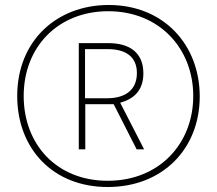

<svg xmlns="http://www.w3.org/2000/svg" viewBox="-20 -742 870 770"><path d="M412 8C633 8 781 -146 781 -355C781 -562 637 -722 416 -722C206 -722 49 -577 49 -357C49 -147 191 8 412 8ZM412 -17C206 -17 75 -164 75 -357C75 -555 214 -697 414 -697C620 -697 755 -547 755 -357C755 -166 619 -17 412 -17ZM296 -143H322V-324H436L528 -143H558L462 -330C513 -344 555 -376 555 -448C555 -533 497 -569 415 -569H296ZM410 -348H321V-545H412C481 -545 529 -517 529 -449C529 -377 477 -348 410 -348Z"/></svg>

Font: Noto Sans Myanmar UI ExtraCondensed Thin
Style: Regular
Weight: 100
Width: 2
Designer: Monotype Design Team
Foundry: Monotype Imaging Inc.
Version: Version 2.103